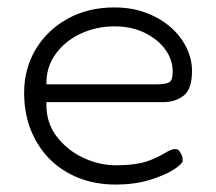

<svg xmlns="http://www.w3.org/2000/svg" viewBox="-20 -484 582 517"><path d="M292 13Q237 13 191.5 -5Q146 -23 113.5 -56Q81 -89 63 -134Q45 -179 45 -234Q45 -299 76 -351Q107 -403 162 -433.5Q217 -464 288 -464Q334 -464 372 -450Q410 -436 438 -412Q466 -388 481.5 -357Q497 -326 497 -293Q497 -244 474.5 -226.5Q452 -209 420 -209H105Q103 -156 131.5 -118Q160 -80 203.5 -59.5Q247 -39 291 -39Q320 -39 341.5 -42Q363 -45 378.5 -50.5Q394 -56 405 -61.5Q416 -67 425 -72.5Q434 -78 442 -81Q447 -83 453.5 -82.5Q460 -82 463 -77Q468 -70 470 -64.5Q472 -59 472 -52Q472 -43 448 -27.5Q424 -12 383 0.5Q342 13 292 13ZM105 -257H403Q423 -257 434 -261.5Q445 -266 445 -291Q445 -324 424.5 -351.5Q404 -379 369 -396Q334 -413 289 -413Q239 -413 196.5 -393Q154 -373 129 -337.5Q104 -302 105 -257Z"/></svg>

Font: Fredoka Light Light
Style: Regular
Weight: 300
Version: Version 2.001